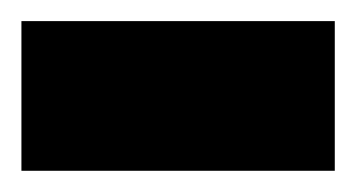

<svg xmlns="http://www.w3.org/2000/svg" viewBox="-30 -161 335 181"><path d="M-9.8 -141.1H285.6V0H-9.8Z"/></svg>

Font: Vazirmatn RD FD ExtraBold
Style: Regular
Weight: 800
Designer: Saber Rastikerdar
Foundry: Saber Rastikerdar
Version: Version 33.003